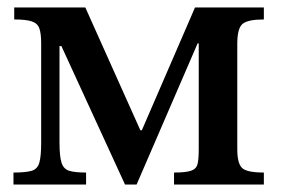

<svg xmlns="http://www.w3.org/2000/svg" viewBox="-20 -493 753 513"><path d="M210 0H16V-32Q48 -32 64 -36.5Q80 -41 85 -58Q90 -75 90 -112V-377Q90 -404 85 -417.5Q80 -431 64.5 -436Q49 -441 18 -441V-473H208L355 -145H359L501 -473H685V-441Q643 -441 628.5 -429.5Q614 -418 614 -376V-94Q614 -57 626.5 -44.5Q639 -32 685 -32V0H445V-32Q477 -32 491 -37Q505 -42 508 -55.5Q511 -69 511 -94V-377H508L345 0H314L144 -370H139V-112Q139 -75 144.5 -58Q150 -41 165.5 -36.5Q181 -32 210 -32Z"/></svg>

Font: STIX Two Text Medium
Style: Regular
Weight: 500
Designer: Ross Mills, John Hudson & Paul Hanslow, Tiro Typeworks Ltd; with prior portions MicroPress Inc., and Coen Hoffman.
Foundry: Tiro Typeworks Ltd
Version: Version 2.13 b171